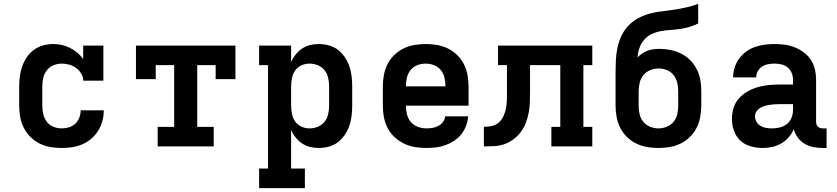

<svg xmlns="http://www.w3.org/2000/svg" viewBox="-20 -755 4315 990"><path d="M298 8Q268 8 239 3Q210 -2 184 -15Q158 -28 137 -49Q116 -70 102.5 -96.5Q89 -123 84 -152Q79 -181 79 -210V-310Q79 -336 82.5 -362.5Q86 -389 95 -414Q104 -439 119 -461Q134 -483 155.5 -498.5Q177 -514 202.5 -521Q228 -528 254 -528Q277 -528 299 -523Q321 -518 341 -508Q361 -498 378.5 -483.5Q396 -469 409 -450V-520H513V-339H409Q409 -359 398.5 -376Q388 -393 372.5 -404.5Q357 -416 337.5 -421.5Q318 -427 299 -427Q277 -427 256 -418.5Q235 -410 221.5 -392.5Q208 -375 203 -353.5Q198 -332 198 -310V-210Q198 -188 203 -166.5Q208 -145 221 -127.5Q234 -110 255 -101.5Q276 -93 298 -93Q317 -93 335.5 -98.5Q354 -104 368 -117Q382 -130 389 -148.5Q396 -167 396 -186H515Q515 -158 508 -131.5Q501 -105 486.5 -81.5Q472 -58 451 -40Q430 -22 404.5 -11Q379 0 352 4Q325 8 298 8Z M793 0V-101H878V-419H783V-347H681V-520H1194V-347H1092V-419H997V-101H1082V0Z M1316 215V114H1362V-419H1316V-520H1481V-435Q1490 -456 1504.5 -474Q1519 -492 1537.5 -504.5Q1556 -517 1578.5 -522.5Q1601 -528 1624 -528Q1650 -528 1676 -521Q1702 -514 1722.5 -498Q1743 -482 1758 -460Q1773 -438 1781.5 -413Q1790 -388 1793 -362Q1796 -336 1796 -310V-210Q1796 -184 1793 -158Q1790 -132 1781.5 -107Q1773 -82 1758 -60Q1743 -38 1722.5 -22Q1702 -6 1676 1Q1650 8 1624 8Q1601 8 1578.5 2.5Q1556 -3 1537.5 -15.5Q1519 -28 1504.5 -46Q1490 -64 1481 -85V114H1552V215ZM1576 -93Q1598 -93 1619 -101.5Q1640 -110 1653.5 -127Q1667 -144 1672 -166Q1677 -188 1677 -210V-310Q1677 -332 1672 -354Q1667 -376 1653.5 -393Q1640 -410 1619 -418.5Q1598 -427 1576 -427Q1554 -427 1534 -418Q1514 -409 1502 -391.5Q1490 -374 1485.5 -352.5Q1481 -331 1481 -310V-210Q1481 -189 1485.5 -167.5Q1490 -146 1502 -128.5Q1514 -111 1534 -102Q1554 -93 1576 -93Z M2178 8Q2148 8 2118.5 3Q2089 -2 2062.5 -15Q2036 -28 2014 -48.5Q1992 -69 1978.5 -95.5Q1965 -122 1959.5 -151Q1954 -180 1954 -210V-310Q1954 -339 1959.5 -368.5Q1965 -398 1978 -424Q1991 -450 2012.5 -471Q2034 -492 2060.5 -505Q2087 -518 2116.5 -523Q2146 -528 2175 -528Q2204 -528 2233.5 -523Q2263 -518 2289.5 -505Q2316 -492 2337.5 -471Q2359 -450 2372 -424Q2385 -398 2390.5 -368.5Q2396 -339 2396 -310V-210H2073Q2073 -187 2078.5 -165Q2084 -143 2098.5 -126Q2113 -109 2134.5 -101Q2156 -93 2178 -93Q2194 -93 2210 -95.5Q2226 -98 2240 -105.5Q2254 -113 2264 -126Q2274 -139 2275 -155H2394Q2392 -130 2383 -106Q2374 -82 2358.5 -62.5Q2343 -43 2321.5 -29Q2300 -15 2276.5 -6.5Q2253 2 2228 5Q2203 8 2178 8ZM2277 -310Q2277 -332 2272 -354Q2267 -376 2253 -393.5Q2239 -411 2218 -419Q2197 -427 2175 -427Q2153 -427 2132 -419Q2111 -411 2097 -393.5Q2083 -376 2078 -354Q2073 -332 2073 -310Z M2475 0V-101Q2496 -101 2516.5 -105.5Q2537 -110 2552.5 -124Q2568 -138 2576.5 -157Q2585 -176 2589 -196.5Q2593 -217 2593.5 -238Q2594 -259 2594 -279V-419H2548V-520H3034V-419H2988V-101H3034V0H2823V-101H2869V-419H2713V-281Q2713 -254 2712 -227Q2711 -200 2706 -173.5Q2701 -147 2691.5 -122Q2682 -97 2666 -75.5Q2650 -54 2628.5 -37.5Q2607 -21 2581.5 -12Q2556 -3 2529 -1.5Q2502 0 2475 0Z M3375 8Q3346 8 3316.5 3Q3287 -2 3260.5 -15Q3234 -28 3212.5 -49Q3191 -70 3178 -96Q3165 -122 3159.5 -151.5Q3154 -181 3154 -210V-380Q3154 -412 3155.5 -444Q3157 -476 3163.5 -507.5Q3170 -539 3183.5 -568.5Q3197 -598 3219 -621.5Q3241 -645 3269.5 -660.5Q3298 -676 3329 -684.5Q3360 -693 3392 -696.5Q3424 -700 3456 -705Q3488 -710 3519 -717Q3550 -724 3580 -735V-634Q3558 -623 3534 -616Q3510 -609 3485.5 -605.5Q3461 -602 3436.5 -600.5Q3412 -599 3387.5 -594.5Q3363 -590 3340.5 -579.5Q3318 -569 3301.5 -550Q3285 -531 3277 -507.5Q3269 -484 3267 -459Q3278 -470 3291 -479Q3304 -488 3319 -493.5Q3334 -499 3349.5 -501Q3365 -503 3381 -503Q3410 -503 3438.5 -497Q3467 -491 3493 -478Q3519 -465 3539.5 -444Q3560 -423 3573 -397Q3586 -371 3591 -342.5Q3596 -314 3596 -285V-210Q3596 -181 3590.5 -151.5Q3585 -122 3572 -96Q3559 -70 3537.5 -49Q3516 -28 3489.5 -15Q3463 -2 3433.5 3Q3404 8 3375 8ZM3375 -93Q3397 -93 3418 -101.5Q3439 -110 3453 -127Q3467 -144 3472 -166Q3477 -188 3477 -210V-285Q3477 -307 3472 -328.5Q3467 -350 3453.5 -367.5Q3440 -385 3419 -393.5Q3398 -402 3376 -402Q3354 -402 3333 -393.5Q3312 -385 3298 -368Q3284 -351 3278.5 -329Q3273 -307 3273 -285V-210Q3273 -188 3278 -166Q3283 -144 3297 -127Q3311 -110 3332 -101.5Q3353 -93 3375 -93Z M3913 8Q3882 8 3851 -0.5Q3820 -9 3797.5 -30Q3775 -51 3764.5 -81Q3754 -111 3754 -142Q3754 -171 3762.5 -198.5Q3771 -226 3789.5 -247Q3808 -268 3833 -282.5Q3858 -297 3885 -305Q3912 -313 3940 -316Q3968 -319 3996 -319H4069V-344Q4069 -362 4062 -379Q4055 -396 4041 -407.5Q4027 -419 4009 -423Q3991 -427 3973 -427Q3957 -427 3940.5 -424Q3924 -421 3910 -412Q3896 -403 3887.5 -388Q3879 -373 3879 -356H3760Q3760 -382 3768 -407Q3776 -432 3791 -452.5Q3806 -473 3827 -488.5Q3848 -504 3872 -512.5Q3896 -521 3922 -524.5Q3948 -528 3973 -528Q4000 -528 4026.5 -524.5Q4053 -521 4078 -511Q4103 -501 4125 -484.5Q4147 -468 4161.5 -445.5Q4176 -423 4182 -397Q4188 -371 4188 -344V-128Q4188 -121 4190 -114Q4192 -107 4197 -102Q4202 -97 4209 -95Q4216 -93 4223 -93H4242V8H4223Q4199 8 4175 3.5Q4151 -1 4130 -13Q4109 -25 4094 -45Q4079 -65 4073 -89Q4063 -66 4046.5 -47Q4030 -28 4008.5 -15.5Q3987 -3 3962.5 2.5Q3938 8 3913 8ZM3960 -93Q3981 -93 4001.5 -98Q4022 -103 4038 -116Q4054 -129 4061.5 -148.5Q4069 -168 4069 -189V-218H3996Q3983 -218 3970.5 -217Q3958 -216 3945.5 -214Q3933 -212 3920.5 -208Q3908 -204 3897 -197Q3886 -190 3879.5 -179Q3873 -168 3873 -155Q3873 -140 3881 -126.5Q3889 -113 3902 -105.5Q3915 -98 3930 -95.5Q3945 -93 3960 -93Z"/></svg>

Font: Iosevka Plex Etoile
Style: Bold
Weight: 700
Designer: Belleve Invis
Foundry: Belleve Invis
Version: Version 25.1.1; ttfautohint (v1.8.4)